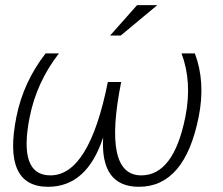

<svg xmlns="http://www.w3.org/2000/svg" viewBox="-20 -718 858 738"><path d="M155.3 -512.7H206.5Q121.1 -402.8 94.2 -268.6Q49.3 -43.9 173.8 -43.9Q322.8 -43.9 394.5 -402.8H445.8Q374 -43.9 522.9 -43.9Q647.5 -43.9 692.4 -268.6Q719.2 -402.8 677.7 -512.7H729Q770.5 -402.8 743.7 -268.6Q689.9 0 514.2 0Q365.2 0 376.5 -189.9Q314 0 165 0Q-10.7 0 43 -268.6Q69.8 -402.8 155.3 -512.7ZM506.8 -698.2H584.5L444.3 -581.5H403.3Z"/></svg>

Font: Sansation Light
Style: Light Italic
Weight: 300
Designer: Bernd Montag
Version: Version 1.301